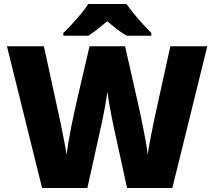

<svg xmlns="http://www.w3.org/2000/svg" viewBox="-20 -947 1079 967"><path d="M1024 -714 848 0H620L552 -311Q550 -320 546 -341Q542 -362 536.5 -389Q531 -416 527 -442Q523 -468 521 -486Q519 -468 514.5 -442Q510 -416 505 -389Q500 -362 495.5 -341Q491 -320 489 -311L420 0H192L15 -714H201L279 -356Q282 -343 287 -318.5Q292 -294 297.5 -266Q303 -238 308 -211.5Q313 -185 315 -167Q319 -197 325.5 -236Q332 -275 340 -314.5Q348 -354 355.5 -388Q363 -422 368 -444L431 -714H610L671 -444Q676 -423 683.5 -388.5Q691 -354 699 -314Q707 -274 714 -235Q721 -196 724 -167Q727 -192 734 -229Q741 -266 748 -301.5Q755 -337 759 -355L838 -714ZM617 -927Q633 -904 655.5 -876.5Q678 -849 701.5 -823.5Q725 -798 742 -781V-767H618Q592 -782 569 -800Q546 -818 520 -840Q494 -818 472.5 -801Q451 -784 425 -767H299V-781Q318 -799 341.5 -824.5Q365 -850 387.5 -877Q410 -904 425 -927Z"/></svg>

Font: Noto Sans Arabic Blk
Style: Regular
Weight: 900
Designer: Monotype Design Team, Nadine Chahine, Nizar Qandah and Khaled Hosny
Foundry: Monotype Imaging Inc.
Version: Version 2.012; ttfautohint (v1.8.4.7-5d5b)